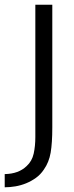

<svg xmlns="http://www.w3.org/2000/svg" viewBox="-35 -650 314 815"><path d="M187 -630V-109Q187 -43 180 -2Q173 39 151 70Q137 91 117.5 105Q98 119 76 128Q54 137 30.5 141Q7 145 -15 145V89Q44 88 78 55Q101 34 108 2Q115 -30 115 -68V-630Z"/></svg>

Font: Mukta Mahee Light
Style: Regular
Weight: 300
Designer: Shuchita Grover, Noopur Datye, Girish Dalvi, Yashodeep Gholap
Foundry: Ek Type
Version: Version 2.538;PS 1.000;hotconv 16.6.51;makeotf.lib2.5.65220;